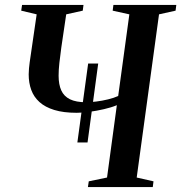

<svg xmlns="http://www.w3.org/2000/svg" viewBox="-20 -763 739 783"><path d="M295.5 -182 339.5 -504H380.5L337 -182ZM338.5 0 342 -23.5 416.5 -39 456.5 -334Q433.5 -324.5 404 -317.8Q374.5 -311 345.2 -307Q316 -303 292.5 -303Q239 -303 201.5 -314.5Q164 -326 141 -346.8Q118 -367.5 107.5 -396.2Q97 -425 97 -459.5Q97 -471.5 98.2 -483.8Q99.5 -496 101 -508.5L129.5 -704.5L66.5 -719.5L70 -743H320.5L317.5 -719.5L250 -704.5L230 -569Q225.5 -535.5 222.2 -506.8Q219 -478 219 -454.5Q219 -418.5 229.8 -394.5Q240.5 -370.5 265.2 -358.2Q290 -346 332 -346Q349.5 -346 373.2 -349Q397 -352 420.8 -357.8Q444.5 -363.5 462 -371.5L507.5 -704.5L439.5 -719.5L442.5 -743H699L696 -719.5L628.5 -704.5L537.5 -39L606 -23.5L603 0Z"/></svg>

Font: Merriweather 120pt Medium
Style: Italic
Weight: 500
Italic angle: -7.8°
Version: Version 2.101